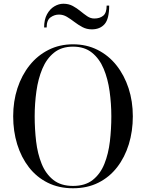

<svg xmlns="http://www.w3.org/2000/svg" viewBox="-20 -997 780 1027"><path d="M295.5 -919Q271 -919 250.2 -904Q229.5 -889 229.5 -850H216Q216 -892.5 231.5 -920.8Q247 -949 270.8 -963Q294.5 -977 319 -977Q347.5 -977 369.5 -965Q391.5 -953 410.2 -937.5Q429 -922 446.8 -910Q464.5 -898 484.5 -898Q514 -898 532.2 -913Q550.5 -928 550.5 -967H564Q564 -896 539.5 -868Q515 -840 471 -840Q443.5 -840 421 -852Q398.5 -864 378.2 -879.5Q358 -895 338 -907Q318 -919 295.5 -919ZM370.5 10Q294.5 10 235 -19.8Q175.5 -49.5 134.5 -102.5Q93.5 -155.5 72 -225.2Q50.5 -295 50.5 -375Q50.5 -455 73.2 -524.8Q96 -594.5 138.2 -647.5Q180.5 -700.5 239.5 -730.2Q298.5 -760 370.5 -760Q443 -760 502 -730.2Q561 -700.5 603 -647.5Q645 -594.5 667.8 -524.8Q690.5 -455 690.5 -375Q690.5 -295 669 -225.2Q647.5 -155.5 606.5 -102.5Q565.5 -49.5 506.2 -19.8Q447 10 370.5 10ZM370.5 -747.5Q309 -747.5 269 -715.2Q229 -683 206.5 -629.2Q184 -575.5 174.8 -509.2Q165.5 -443 165.5 -375Q165.5 -307 173.2 -240.8Q181 -174.5 202.8 -120.8Q224.5 -67 265 -34.8Q305.5 -2.5 370.5 -2.5Q436 -2.5 476.5 -34.8Q517 -67 538.5 -120.8Q560 -174.5 567.8 -240.8Q575.5 -307 575.5 -375Q575.5 -443 566.2 -509.2Q557 -575.5 534.5 -629.2Q512 -683 472 -715.2Q432 -747.5 370.5 -747.5Z"/></svg>

Font: Bodoni Moda 16pt
Style: Regular
Weight: 400
Version: Version 2.3